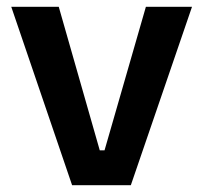

<svg xmlns="http://www.w3.org/2000/svg" viewBox="-20 -542 594 562"><path d="M191 0 13 -522H152L272 -102H286L407 -522H542L363 0Z"/></svg>

Font: Bricolage Grotesque 24pt SemiBold
Style: Regular
Weight: 600
Designer: Mathieu Triay
Foundry: Atelier Triay
Version: Version 1.001;gftools[0.9.33.dev8+g029e19f]